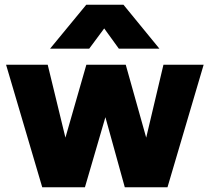

<svg xmlns="http://www.w3.org/2000/svg" viewBox="-20 -787 882 807"><path d="M157.5 0 5.5 -515H180.5L255 -208.5L343 -515H508.5L594.5 -208.5L667 -515H836L684 0H504.5L423 -294.5L337 0ZM190.5 -582.5 342.5 -767H499L650 -582.5H479.5L418 -667.5L355 -582.5Z"/></svg>

Font: Geologica Cursive ExtraBold
Style: Regular
Weight: 800
Designer: Sindre Bremnes, Frode Helland
Foundry: Monokrom Skriftforlag AS
Version: Version 1.010;gftools[0.9.28]